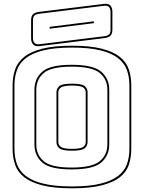

<svg xmlns="http://www.w3.org/2000/svg" viewBox="-20 -992 777 1037"><path d="M689 -530V-189Q689 -142 676 -102.5Q663 -63 627.5 -35Q592 -7 529.5 9Q467 25 369 25Q271 25 208.5 9Q146 -7 110.5 -35Q75 -63 61.5 -102.5Q48 -142 48 -189V-530Q48 -577 61.5 -616.5Q75 -656 110.5 -684.5Q146 -713 208.5 -729Q271 -745 369 -745Q467 -745 529.5 -729Q592 -713 627.5 -684.5Q663 -656 676 -616.5Q689 -577 689 -530ZM679 -189V-530Q679 -576 665.5 -613.5Q652 -651 617.5 -678Q583 -705 522.5 -720Q462 -735 369 -735Q276 -735 215 -720Q154 -705 119.5 -678Q85 -651 71.5 -613.5Q58 -576 58 -530V-189Q58 -143 71.5 -105.5Q85 -68 119.5 -41.5Q154 -15 215 0Q276 15 369 15Q462 15 522.5 0Q583 -15 617.5 -41.5Q652 -68 665.5 -105.5Q679 -143 679 -189ZM570 -212Q570 -152 527 -114.5Q484 -77 367 -77Q250 -77 208 -114.5Q166 -152 166 -212V-507Q166 -567 208 -604.5Q250 -642 367 -642Q484 -642 527 -604.5Q570 -567 570 -507ZM176 -212Q176 -156 216 -121.5Q256 -87 367 -87Q478 -87 519 -121.5Q560 -156 560 -212V-507Q560 -563 519 -597.5Q478 -632 367 -632Q256 -632 216 -597.5Q176 -563 176 -507ZM285 -225V-494Q285 -513 300 -526.5Q315 -540 369 -540Q423 -540 438 -526.5Q453 -513 453 -494V-225Q453 -205 438 -191.5Q423 -178 369 -178Q315 -178 300 -191.5Q285 -205 285 -225ZM295 -494V-225Q295 -207 310.5 -197.5Q326 -188 369 -188Q412 -188 427.5 -197.5Q443 -207 443 -225V-494Q443 -511 427.5 -520.5Q412 -530 369 -530Q327 -530 311 -520.5Q295 -511 295 -494ZM193 -743Q171 -740 159.5 -751.5Q148 -763 148 -786V-882Q148 -905 158.5 -915Q169 -925 193 -928L542 -971Q564 -974 575.5 -962.5Q587 -951 587 -928V-832Q587 -809 576.5 -799Q566 -789 542 -786ZM541 -796Q560 -798 568.5 -805.5Q577 -813 577 -832V-928Q577 -945 568.5 -954Q560 -963 543 -961L194 -918Q175 -916 166.5 -908.5Q158 -901 158 -882V-786Q158 -769 166.5 -760Q175 -751 192 -753ZM248 -847 487 -877V-867L248 -837Z"/></svg>

Font: Bungee Outline
Style: Regular
Weight: 400
Designer: David Jonathan Ross
Foundry: David Jonathan Ross
Version: Version 1.000;PS 1.0;hotconv 1.0.72;makeotf.lib2.5.5900